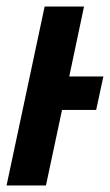

<svg xmlns="http://www.w3.org/2000/svg" viewBox="-27 -565 335 585"><path d="M-7 0H113L162 -230H266L288 -332H184L229 -545H109Z"/></svg>

Font: Noto Sans ExtraCondensed
Style: Bold Italic
Weight: 700
Width: 2
Italic angle: -12°
Designer: Monotype Design Team
Foundry: Monotype Imaging Inc.
Version: Version 2.013